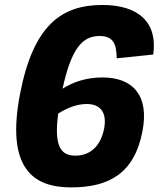

<svg xmlns="http://www.w3.org/2000/svg" viewBox="-20 -762 660 792"><path d="M402.5 -741.5C233.5 -741.5 118 -658 63 -376.5C3 -67 117.5 11 273 11C424 11 533 -42 567.5 -219.5C597 -371.5 525 -442.5 403 -442.5C333.5 -442.5 279.5 -422.5 238 -396C275 -566 322 -613.5 390.5 -613.5C450 -613.5 460.5 -576.5 461.5 -521.5L612 -537C631 -668.5 552.5 -741.5 402.5 -741.5ZM220 -293.5C255.5 -316 296.5 -333 337.5 -333C402 -333 420.5 -289 409.5 -231.5C395.5 -160.5 353.5 -120 291 -120C231.5 -120 202 -157 220 -293.5Z"/></svg>

Font: Monaspace Neon ExtraBold
Style: Italic
Weight: 800
Italic angle: -11°
Designer: Riley Cran & the Lettermatic Team
Foundry: Lettermatic
Version: Version 1.200 (Monaspace Neon)